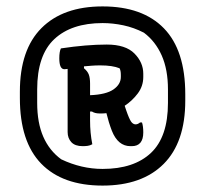

<svg xmlns="http://www.w3.org/2000/svg" viewBox="-20 -780 640 599"><path d="M300 -760Q425 -760 491.5 -691.5Q558 -623 558 -486V-466Q558 -336 490.5 -268.5Q423 -201 300 -201Q175 -201 108.5 -269.5Q42 -338 42 -474V-494Q42 -625 109.5 -692.5Q177 -760 300 -760ZM300 -708Q203 -708 149.5 -658Q96 -608 96 -501V-459Q96 -397 115 -353.5Q134 -310 171 -283Q234 -253 300 -253Q398 -253 451 -303Q504 -353 504 -459V-501Q504 -563 484.5 -607Q465 -651 429 -678Q398 -694 365 -701Q332 -708 300 -708ZM313 -641Q372 -641 399.5 -613Q427 -585 427 -550V-540Q427 -511 409.5 -488Q392 -465 369 -450Q371 -443 373.5 -436.5Q376 -430 378 -424Q386 -403 391.5 -397.5Q397 -392 403 -392Q410 -392 417 -398H423Q427 -386 427 -367Q427 -324 391 -324H387Q348 -324 329 -372Q319 -398 312 -427Q304 -426 297 -426H291Q276 -426 267 -432H261V-404Q261 -365 268 -330Q261 -326 253.5 -325Q246 -324 238 -324Q214 -324 202.5 -336.5Q191 -349 191 -368V-565Q185 -564 181 -564Q165 -564 165 -598Q165 -619 170 -629Q250 -641 313 -641ZM261 -519V-483Q311 -485 334 -501Q357 -517 357 -540V-546Q357 -560 353 -567Q331 -576 293 -576Q278 -576 265.5 -575Q253 -574 242 -573V-567Q253 -558 257 -547.5Q261 -537 261 -519Z"/></svg>

Font: Recursive Mn Csl St SmB
Style: Regular
Weight: 600
Monospace: yes
Version: Version 1.079;hotconv 1.0.112;makeotfexe 2.5.65598; ttfautoh